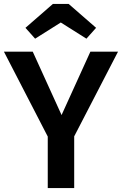

<svg xmlns="http://www.w3.org/2000/svg" viewBox="-22 -953 618 973"><path d="M354 0H220V-261L-2 -691H144L290 -370L436 -691H576L354 -262ZM416 -757 286 -839 156 -757 107 -812 246 -933H326L465 -812Z"/></svg>

Font: Trujillo Medium
Style: Regular
Weight: 500
Designer: Fira Sans original fonts by bBox Type GmbH, Carrois Corporate GbR, & Edenspiekermann AG / Changes by Cristiano Sobral
Foundry: Fira Sans original fonts by bBox Type GmbH, Carrois Corporate GbR, & Edenspiekermann AG / Changes by Cristiano Sobral
Version: Version 4.301;October 17, 2021;FontCreator 14.0.0.2814 64-bi